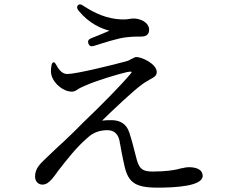

<svg xmlns="http://www.w3.org/2000/svg" viewBox="-20 -828 1040 882"><path d="M226 -542C221 -541 217 -535 216 -524C213 -509 213 -491 218 -477C230 -443 270 -407 311 -407C322 -407 330 -413 343 -421L346 -423C353 -426 358 -429 370 -434C423 -458 521 -487 564 -497C586 -501 589 -499 579 -488C541 -442 445 -344 366 -269C342 -244 304 -207 270 -175L250 -157L191 -101C166 -77 141 -55 141 -17C141 7 158 20 174 20C191 20 203 12 219 -6C226 -14 236 -27 247 -43C283 -89 329 -150 382 -195C408 -220 440 -230 473 -230C507 -230 521 -209 527 -189L530 -177C530 -173 531 -168 532 -165C536 -139 542 -114 546 -92L549 -79C566 9 597 34 704 34C782 34 911 28 911 -20C911 -47 886 -60 847 -60C837 -60 827 -58 816 -55C815 -55 814 -55 812 -55C810 -54 806 -53 798 -51C775 -46 742 -40 680 -40C630 -40 617 -57 605 -107C595 -147 584 -189 574 -219C561 -261 528 -276 493 -276C480 -276 464 -276 449 -274C502 -326 590 -409 631 -439C638 -445 650 -452 659 -457C663 -459 667 -462 670 -464C686 -472 700 -479 700 -497C700 -534 633 -566 606 -566C600 -566 594 -562 584 -557C585 -558 582 -556 580 -555C575 -552 570 -549 558 -546C500 -530 330 -488 289 -488C269 -488 253 -503 240 -527C234 -538 230 -543 226 -542ZM341 -779C390 -719 447 -696 483 -687C459 -676 428 -664 398 -652C386 -647 382 -639 386 -628C390 -617 398 -613 411 -617C456 -631 525 -654 563 -657C590 -660 607 -660 629 -660C654 -660 665 -672 665 -691C665 -725 625 -743 594 -743C587 -743 582 -742 574 -741C573 -741 570 -741 569 -740C560 -739 549 -738 534 -739C475 -742 419 -764 362 -802C352 -809 344 -810 338 -804C332 -797 333 -789 341 -779Z"/></svg>

Font: 寒蝉锦书宋 Text
Style: Regular
Weight: 400
Designer: 寒蝉锦书宋{Warren} 思源宋体{Ryoko NISHIZUKA 西塚涼子 (kana & ideographs); Frank Grießhammer (Latin, Greek & Cyrillic); Wenlong ZHANG 
Foundry: Adobe & ChillType
Version: Version 2.000;Glyphs 3.1.1 (3135)